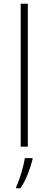

<svg xmlns="http://www.w3.org/2000/svg" viewBox="-20 -780 257 1021"><path d="M128 0H90V-760H128ZM153 68Q144 104 128 145Q112 186 89 221H66V214Q74 198 83.5 170.5Q93 143 101 112.5Q109 82 112 61H153Z"/></svg>

Font: Noto Sans Devanagari ExtraLight
Style: Regular
Weight: 200
Designer: Jelle Bosma - Monotype Design Team
Foundry: Monotype Imaging Inc.
Version: Version 2.004; ttfautohint (v1.8.4.7-5d5b)